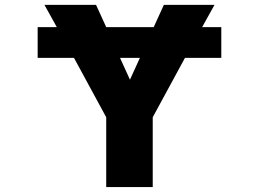

<svg xmlns="http://www.w3.org/2000/svg" viewBox="-20 -752 1040 774"><path d="M543.9 -518.6H463.9L503.9 -430.7ZM131.8 -518.6V-642.6H209L159.2 -732.4H367.2L408.2 -642.6H599.6L640.6 -732.4H844.7L794.9 -642.6H872.1V-518.6H725.6L595.7 -279.3V2H408.2V-279.3L278.3 -518.6Z"/></svg>

Font: GenEi Gothic M Heavy
Style: Regular
Weight: 800
Designer: o_tamon (Modified); [Source Han Sans]
Ryoko NISHIZUKA  (kana & ideographs); Paul D. Hunt (Latin, Greek & Cyrillic); Wenl
Version: Version 1.1a;Original Version 1.004